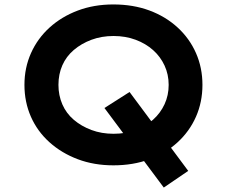

<svg xmlns="http://www.w3.org/2000/svg" viewBox="-20 -734 1021 864"><path d="M717 110 450 -248 563 -320 827 35ZM490 10Q403 10 330 -17.5Q257 -45 202.5 -94Q148 -143 119 -209Q90 -275 90 -352Q90 -429 119.5 -495Q149 -561 203 -610Q257 -659 330 -686.5Q403 -714 490 -714Q579 -714 652 -687Q725 -660 779 -610.5Q833 -561 862 -495Q891 -429 891 -352Q891 -275 862 -209Q833 -143 779 -93.5Q725 -44 652 -17Q579 10 490 10ZM491 -132Q546 -132 591 -149Q636 -166 669 -195.5Q702 -225 720.5 -265Q739 -305 739 -352Q739 -399 720.5 -439Q702 -479 669 -508.5Q636 -538 590.5 -555Q545 -572 491 -572Q437 -572 391.5 -555Q346 -538 312 -509Q278 -480 260.5 -440Q243 -400 243 -352Q243 -305 260.5 -264.5Q278 -224 312 -195Q346 -166 391.5 -149Q437 -132 491 -132Z"/></svg>

Font: Lexend Giga SemiBold
Style: Regular
Weight: 600
Designer: Bonnie Shaver-Troup, Thomas Jockin
Foundry: Lexend
Version: Version 1.007